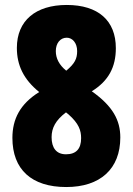

<svg xmlns="http://www.w3.org/2000/svg" viewBox="-20 -744 536 774"><path d="M249 -724C124 -724 48 -661 48 -551C48 -481 75 -424 138 -373C61 -325 30 -264 30 -188C30 -61 107 10 247 10C384 10 465 -63 465 -190C465 -259 435 -316 350 -376C418 -418 447 -474 447 -550C447 -661 376 -724 249 -724ZM249 -592C272 -592 291 -571 291 -538C291 -508 282 -488 247 -459C219 -482 205 -508 205 -538C205 -570 223 -592 249 -592ZM188 -191C188 -228 204 -259 246 -291L256 -283C298 -246 307 -218 307 -187C307 -144 287 -122 246 -122C207 -122 188 -148 188 -191Z"/></svg>

Font: Noto Sans Bengali ExtraCondensed Black
Style: Regular
Weight: 900
Width: 2
Designer: Joana Ranito - Universal Thirst; Jelle Bosma - Monotype Design Team
Foundry: Universal Thirst ehf.
Version: Version 3.000